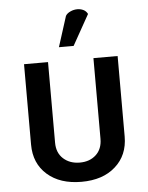

<svg xmlns="http://www.w3.org/2000/svg" viewBox="-54 -809 666 864"><g transform="rotate(-5 278.5 -377.5)"><path d="M490.2 -175.8Q490.2 -266.6 490.2 -539.1Q462.9 -539.1 380.9 -539.1Q380.9 -448.2 380.9 -174.8Q380.9 -128.9 352.5 -102.5Q324.2 -76.2 279.3 -76.2Q234.4 -76.2 205.1 -102.5Q175.8 -128.9 175.8 -174.8Q175.8 -295.9 175.8 -539.1Q148.4 -539.1 67.4 -539.1Q67.4 -448.2 67.4 -175.8Q67.4 -90.8 125 -40Q182.6 10.7 279.3 10.7Q376 10.7 432.6 -40Q490.2 -90.8 490.2 -175.8ZM374 -739.3Q367.2 -752.9 354.5 -758.8Q341.8 -764.6 328.1 -764.6Q311.5 -764.6 296.9 -757.8Q281.2 -751 274.4 -739.3Q259.8 -693.4 230.5 -601.6Q242.2 -601.6 279.3 -601.6Q283.2 -601.6 296.9 -601.6Q316.4 -636.7 374 -739.3Z"/></g></svg>

Font: DaxlinePro-Medium
Style: Medium
Weight: 400
Designer: Hans Reichel
Version: Version 7.502; 2006